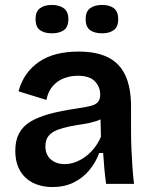

<svg xmlns="http://www.w3.org/2000/svg" viewBox="-20 -745 616 778"><path d="M192 13Q149 13 115 -3.5Q81 -20 61.5 -53Q42 -86 42 -135Q42 -176 57.5 -205Q73 -234 104 -252.5Q135 -271 181 -283.5Q227 -296 289 -305Q323 -310 344.5 -315Q366 -320 376 -330.5Q386 -341 386 -362Q386 -393 364.5 -415.5Q343 -438 295 -438Q266 -438 239.5 -428Q213 -418 194 -396.5Q175 -375 168 -340L55 -375Q66 -415 87 -444.5Q108 -474 139 -495Q170 -516 210 -526Q250 -536 298 -536Q371 -536 418 -512.5Q465 -489 488 -439.5Q511 -390 511 -312V-214Q511 -180 512.5 -143.5Q514 -107 516.5 -70.5Q519 -34 523 0H410Q406 -28 403 -60Q400 -92 398 -125H382Q368 -87 342 -55.5Q316 -24 278.5 -5.5Q241 13 192 13ZM242 -80Q262 -80 282.5 -87Q303 -94 323 -108Q343 -122 360 -142.5Q377 -163 389 -191L387 -280L411 -276Q394 -262 369 -254Q344 -246 316.5 -242Q289 -238 261.5 -232.5Q234 -227 212 -218.5Q190 -210 177 -194.5Q164 -179 164 -152Q164 -118 186 -99Q208 -80 242 -80ZM394 -610Q363 -610 345 -623Q327 -636 327 -668Q327 -698 345 -711.5Q363 -725 394 -725Q424 -725 441.5 -711.5Q459 -698 459 -668Q459 -636 441 -623Q423 -610 394 -610ZM190 -610Q160 -610 142 -623Q124 -636 124 -668Q124 -698 142 -711.5Q160 -725 190 -725Q220 -725 238.5 -711.5Q257 -698 257 -668Q257 -636 239 -623Q221 -610 190 -610Z"/></svg>

Font: Bricolage Grotesque 96pt ExtraBold SemiBold
Style: Regular
Weight: 600
Version: Version 1.001;gftools[0.9.33.dev8+g029e19f]